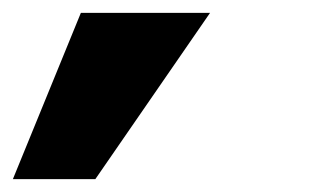

<svg xmlns="http://www.w3.org/2000/svg" viewBox="-78 -115 497 298"><path d="M-58 163H70L248 -95H47.5Z"/></svg>

Font: Anybody Expanded ExtraBold
Style: Italic
Weight: 800
Width: 7
Italic angle: -10°
Version: Version 1.113;gftools[0.9.25]